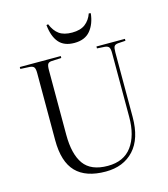

<svg xmlns="http://www.w3.org/2000/svg" viewBox="-135 -1040 1015 1159"><g transform="rotate(-15 373.0 -460.5)"><path d="M382 14Q258 14 196.5 -49.5Q135 -113 135 -248V-668Q135 -693 128.5 -703Q122 -713 102 -715L43 -718V-730H299V-718L238 -715Q221 -714 214.5 -704.5Q208 -695 208 -666V-263Q208 -141 253 -78.5Q298 -16 403 -16Q503 -16 553 -84Q603 -152 603 -268V-668Q603 -693 596.5 -703Q590 -713 571 -715L522 -718V-730H700V-718L653 -715Q634 -713 628.5 -703Q623 -693 623 -666V-263Q623 -127 558 -56.5Q493 14 382 14ZM400 -785Q336 -785 303.5 -823Q271 -861 264 -933L275 -935Q293 -891 322.5 -870Q352 -849 403 -849Q455 -849 485 -872Q515 -895 529 -935L541 -933Q534 -867 500 -826Q466 -785 400 -785Z"/></g></svg>

Font: Literata 72pt Light
Style: Regular
Weight: 300
Designer: Latin by Veronika Burian and Jose Scaglione. Greek by Irene Vlachou. Cyrillic by Vera Evstafieva.
Foundry: TypeTogether
Version: Version 3.002